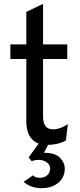

<svg xmlns="http://www.w3.org/2000/svg" viewBox="-20 -742 418 999"><path d="M225 12Q172.5 12 144.8 -19.5Q117 -51 117 -110V-435H34V-511H117V-680L204 -722V-511H330V-435H204V-139Q204 -102.5 216.8 -85.8Q229.5 -69 257 -69Q292 -69 333 -96L323 -11Q300.5 1 276.2 6.5Q252 12 225 12ZM197 237Q165 237 141.5 227.5Q118 218 103 204L152 170Q158 177.5 166.5 180.2Q175 183 189 183Q211 183 226 169.5Q241 156 241 135Q241 116 223.8 103Q206.5 90 183 90Q171 90 161.8 91.5Q152.5 93 145 97L129 77L185 0H236L209 53Q267.5 53 292.2 78.8Q317 104.5 317 136Q317 180 283.8 208.5Q250.5 237 197 237Z"/></svg>

Font: Overpass
Style: Regular
Weight: 400
Designer: Delve Withrington, Dave Bailey, Thomas Jockin
Foundry: Delve Fonts LLC
Version: Version 4.000